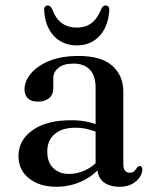

<svg xmlns="http://www.w3.org/2000/svg" viewBox="-20 -686 574 717"><path d="M343.5 -60.5V-69.5L337 -72V-359Q337 -402.5 315.8 -425.5Q294.5 -448.5 255 -448.5Q217 -448.5 198 -432.5Q179 -416.5 179 -395V-356Q179 -332.5 163.5 -319.5Q148 -306.5 120.5 -306.5Q97 -306.5 84.2 -318.8Q71.5 -331 71.5 -352.5Q71.5 -382.5 95.2 -411.2Q119 -440 164.2 -458.5Q209.5 -477 274 -477Q358 -477 399.2 -440.5Q440.5 -404 440.5 -343V-73Q440.5 -56.5 446.8 -48.8Q453 -41 464 -41Q476 -41 481.5 -46.8Q487 -52.5 490.5 -58.5Q493 -61.5 495.5 -63.8Q498 -66 502 -66Q506.5 -66 509 -62.5Q511.5 -59 511.5 -53Q511.5 -39 501.8 -24.2Q492 -9.5 473.2 1Q454.5 11.5 426.5 11.5Q387.5 11.5 365.5 -7Q343.5 -25.5 343.5 -60.5ZM49 -103.5Q49 -162 101 -199.5Q153 -237 246.5 -237Q281 -237 308.8 -230.5Q336.5 -224 358 -214.5L350.5 -189Q330 -198 308.2 -203.5Q286.5 -209 261 -209Q211.5 -209 184 -185.2Q156.5 -161.5 156.5 -120Q156.5 -79.5 179.2 -58Q202 -36.5 237.5 -36.5Q270 -36.5 300.5 -51.2Q331 -66 353 -93.5L363 -72Q334 -32 288 -10.2Q242 11.5 190.5 11.5Q128 11.5 88.5 -19.8Q49 -51 49 -103.5ZM266.5 -583Q299.5 -583 322 -600Q344.5 -617 358.5 -653.5Q365 -665.5 374 -665.5Q381 -665.5 385 -660.5Q389 -655.5 388 -646Q383.5 -585 350.8 -550.8Q318 -516.5 266.5 -516.5Q215.5 -516.5 182.2 -550.8Q149 -585 145 -646Q144 -655.5 148 -660.5Q152 -665.5 158.5 -665.5Q167.5 -665.5 174 -653.5Q188 -616 211 -599.5Q234 -583 266.5 -583Z"/></svg>

Font: Fraunces 28pt
Style: Regular
Weight: 400
Version: Version 1.000;[b76b70a41]